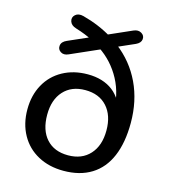

<svg xmlns="http://www.w3.org/2000/svg" viewBox="-108 -795 782 889"><g transform="rotate(15 283.0 -350.0)"><path d="M43.6 -222.4Q43.6 -290.1 72.2 -342Q100.7 -393.9 152.9 -422.7Q205.1 -451.5 272.6 -451.5Q345.9 -451.5 393.4 -415.1Q441 -378.8 456.9 -304.2H432.8Q433.8 -396.7 395.6 -468.1Q357.4 -539.4 290.7 -583.7L311.9 -583.8L162.4 -517.8Q140.4 -507.8 124.8 -518.2Q109.2 -528.5 111.7 -547Q114.1 -565.5 137.8 -575.8L244.3 -622.6L246.8 -610.1Q213.4 -627.8 164.4 -642.9Q140.3 -650.1 134.5 -668.5Q128.7 -687 143.2 -700.1Q157.6 -713.1 182.9 -706.6Q260.8 -686.1 325.9 -646.6L300.3 -647.6L423.7 -702.1Q445.1 -711.5 461.3 -701.4Q477.5 -691.4 475.3 -673.5Q473.2 -655.7 450.8 -645.3L362.1 -606.3L365.7 -618.8Q442.2 -560.2 482.3 -475.3Q522.5 -390.3 522.5 -285.4Q522.5 -191 494.5 -124.9Q466.6 -58.9 411.6 -24.8Q356.7 9.3 277.8 9.3Q208.4 9.3 155.3 -19.6Q102.2 -48.4 72.9 -101.2Q43.6 -154 43.6 -222.4ZM422.6 -222.4Q422.6 -294.5 384.8 -336.2Q347.1 -378 280.3 -378Q214.7 -378 176.6 -336.2Q138.6 -294.5 138.6 -222.4Q138.6 -148.3 176 -106.9Q213.3 -65.5 279.9 -65.5Q346.1 -65.5 384.3 -107.6Q422.6 -149.7 422.6 -222.4Z"/></g></svg>

Font: SN Pro Thin
Style: Regular
Weight: 200
Designer: Tobias Whetton
Foundry: Supernotes
Version: Version 1.003;Glyphs 3.3 (3324)